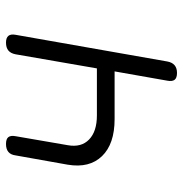

<svg xmlns="http://www.w3.org/2000/svg" viewBox="-5 -595 610 640"><g transform="rotate(-90 300.0 -275.0)"><path d="M377 10Q360 10 354 2Q348 -6 351 -22L382 -198H223Q140 -198 99.5 -240Q59 -282 71 -354L102 -528Q104 -544 113.5 -552Q123 -560 140 -560Q157 -560 163 -552Q169 -544 166 -528L136 -354Q128 -309 155 -283Q182 -257 235 -257H392L439 -528Q442 -544 451.5 -552Q461 -560 478 -560Q494 -560 500.5 -552Q507 -544 504 -528L415 -22Q412 -6 402.5 2Q393 10 377 10Z"/></g></svg>

Font: Maple Mono NL ExtraLight
Style: Italic
Weight: 275
Italic angle: -10°
Monospace: yes
Designer: subframe7536
Version: Version 7.000